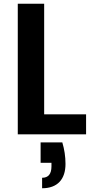

<svg xmlns="http://www.w3.org/2000/svg" viewBox="-20 -718 500 1026"><path d="M75 0H440V-107H216V-698H75ZM197 152H255V171C255 212 238 232 205 232V288C288 288 330 239 330 158C330 118 324 80 313 43H197Z"/></svg>

Font: Matrixport Bold
Style: Regular
Weight: 600
Designer: Ninad Kale (Devanagari), Jonny Pinhorn (Latin)
Foundry: Indian Type Foundry
Version: Version 2.000;PS 1.0;hotconv 1.0.79;makeotf.lib2.5.61930; tt